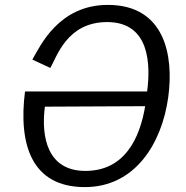

<svg xmlns="http://www.w3.org/2000/svg" viewBox="-20 -753 757 783"><path d="M580 -380H82C55 -168 106 10 326 10C531 10 640 -168 666 -356C690 -530 650 -733 420 -733C221 -733 145 -568 112 -510L185 -476C211 -518 251 -663 417 -663C593 -663 594 -486 580 -380ZM572 -320C550 -188 488 -56 328 -56C174 -56 147 -193 163 -318Z"/></svg>

Font: United Sans Light
Style: Italic
Weight: 300
Italic angle: -8°
Designer: Pablo Impallari, Rodrigo Fuenzalida (Modified by Dan O. Williams)
Version: Version 1.000;PS 001.000;hotconv 1.0.88;makeotf.lib2.5.64775